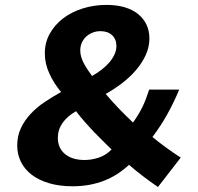

<svg xmlns="http://www.w3.org/2000/svg" viewBox="-20 -745 804 778"><path d="M585.4 -589.4Q585.4 -554.7 570.6 -522.2Q555.7 -489.7 531 -460.9Q506.3 -432.1 474.4 -407.7Q442.4 -383.3 408.2 -364.3Q434.6 -333.5 460.7 -306.2Q486.8 -278.8 519 -248.5Q532.2 -267.1 541.5 -282.7Q550.8 -298.3 558.1 -313.5Q565.4 -328.6 571.5 -345Q577.6 -361.3 584.5 -381.8H706.1Q684.1 -329.1 657.7 -281.7Q631.3 -234.4 597.7 -189.9Q627.4 -165.5 654.8 -145.8Q682.1 -126 712.4 -106.4L620.1 12.7Q589.8 -7.8 560.1 -30.5Q530.3 -53.2 502.9 -77.1Q480 -56.2 455.1 -40Q430.2 -23.9 402.1 -12.9Q374 -2 342.3 3.9Q310.5 9.8 273.9 9.8Q220.2 9.8 178.5 -2.7Q136.7 -15.1 108.2 -37.1Q79.6 -59.1 64.7 -89.4Q49.8 -119.6 49.8 -155.8Q49.8 -194.3 64.7 -225.8Q79.6 -257.3 104.2 -283.7Q128.9 -310.1 160.9 -331.5Q192.9 -353 227.5 -372.1Q198.2 -407.2 179.9 -447.3Q161.6 -487.3 161.6 -528.8Q161.6 -572.3 181.6 -608.4Q201.7 -644.5 235.6 -670.4Q269.5 -696.3 314.9 -710.7Q360.4 -725.1 411.6 -725.1Q452.6 -725.1 484.9 -715.6Q517.1 -706.1 539.3 -688.2Q561.5 -670.4 573.5 -645.3Q585.4 -620.1 585.4 -589.4ZM432.1 -139.2Q413.1 -158.2 394.8 -176Q376.5 -193.8 358.6 -212.6Q340.8 -231.4 323.2 -251.5Q305.7 -271.5 288.1 -294.4Q252.4 -273.9 233.4 -246.8Q214.4 -219.7 214.4 -186.5Q214.4 -145 243.4 -120.8Q272.5 -96.7 322.8 -96.7Q350.6 -96.7 379.4 -106Q408.2 -115.2 432.1 -139.2ZM305.2 -540.5Q305.2 -526.9 309.3 -513.4Q313.5 -500 320.3 -487.3Q327.1 -474.6 335.7 -461.9Q344.2 -449.2 353 -437Q373.5 -448.7 391.6 -462.6Q409.7 -476.6 423.1 -492.2Q436.5 -507.8 444.1 -524.7Q451.7 -541.5 451.7 -559.1Q451.7 -585.9 434.3 -602.3Q417 -618.7 387.2 -618.7Q369.1 -618.7 354.2 -612.5Q339.4 -606.4 328.4 -595.9Q317.4 -585.4 311.3 -571.3Q305.2 -557.1 305.2 -540.5Z"/></svg>

Font: Proza Libre
Style: Bold Italic
Weight: 700
Designer: Jasper de Waard
Foundry: Jasper de Waard
Version: Version 1.000; ttfautohint (v1.4.1.8-43bc)